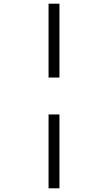

<svg xmlns="http://www.w3.org/2000/svg" viewBox="-20 -780 556 1040"><path d="M243 -360V-760H302V-360ZM243 240V-160H302V240Z"/></svg>

Font: Noto Serif SemiCondensed Semi
Style: Italic
Weight: 600
Width: 4
Italic angle: -12°
Designer: Monotype Design Team
Foundry: Monotype Imaging Inc.
Version: Version 1.901